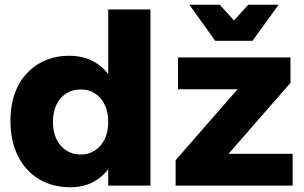

<svg xmlns="http://www.w3.org/2000/svg" viewBox="-20 -782 1281 809"><path d="M272 -547Q341 -547 390 -513.5Q439 -480 466 -418Q493 -356 493 -272Q493 -187 467 -124Q441 -61 392.5 -27Q344 7 276 7Q200 7 143 -28Q86 -63 55 -126Q24 -189 24 -273Q24 -356 54.5 -417Q85 -478 141.5 -512.5Q198 -547 272 -547ZM320 -405Q285 -405 258.5 -388Q232 -371 217.5 -340Q203 -309 203 -268Q203 -227 217.5 -196.5Q232 -166 258.5 -148.5Q285 -131 320 -131Q355 -131 381 -148.5Q407 -166 421.5 -196.5Q436 -227 436 -268Q436 -309 421.5 -340Q407 -371 381 -388Q355 -405 320 -405ZM436 -742H614V0H436ZM730 -540H1204V-433L943 -134H1213V0H720V-107L981 -406H730ZM1044 -610H887L778 -762H906L1012 -645H920L1026 -762H1154Z"/></svg>

Font: Alexandria
Style: Bold
Weight: 700
Designer: Mohamed Gaber
Foundry: Kief Type Foundry
Version: Version 5.100